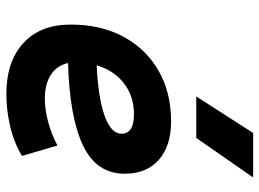

<svg xmlns="http://www.w3.org/2000/svg" viewBox="-130 -706 845 626"><g transform="rotate(90 293.0 -392.5)"><path d="M301.8 -115.7Q336.9 -115.7 377 -126.5Q417 -137.2 454.1 -156.7L487.8 -41Q441.4 -13.7 388.7 -2Q335.9 9.8 287.6 9.8Q180.2 9.8 119.9 -45.7Q59.6 -101.1 59.6 -199.7Q59.6 -298.3 99.1 -371.8Q138.7 -445.3 209.7 -486.3Q280.8 -527.3 375.5 -527.3Q455.6 -527.3 500.7 -487.3Q545.9 -447.3 545.9 -376Q545.9 -284.2 453.9 -240.2Q361.8 -196.3 185.1 -191.4Q192.9 -155.3 223.1 -135.5Q253.4 -115.7 301.8 -115.7ZM192.4 -284.7Q298.3 -289.6 356.9 -310.5Q415.5 -331.5 415.5 -365.7Q415.5 -406.2 352.1 -406.2Q293 -406.2 251 -373.5Q209 -340.8 192.4 -284.7ZM293.9 -609.4 413.1 -794.9H558.1L429.2 -609.4Z"/></g></svg>

Font: CaskaydiaCove NFP
Style: Bold Italic
Weight: 700
Italic angle: -10°
Designer: Aaron Bell
Foundry: Saja Typeworks
Version: Version 2111.001; VTT 6.35;Nerd Fonts 3.1.1